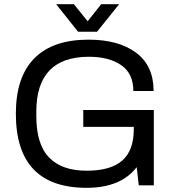

<svg xmlns="http://www.w3.org/2000/svg" viewBox="-20 -888 836 920"><path d="M249 -868H334L400 -786L465 -868H551L445 -736H354ZM395 12Q56 12 56 -343Q56 -519 144.5 -608.5Q233 -698 404 -698Q548 -698 632 -635.5Q716 -573 716 -452H619Q619 -536 560.5 -576Q502 -616 406 -616Q154 -616 154 -353V-332Q154 -196 215.5 -133Q277 -70 395 -70Q510 -70 565.5 -118.5Q621 -167 621 -268V-280H379V-361H717V0H645L635 -87Q559 12 395 12Z"/></svg>

Font: Archivo
Style: Regular
Weight: 400
Designer: Hector Gatti
Foundry: Omnibus-Type
Version: Version 2.001